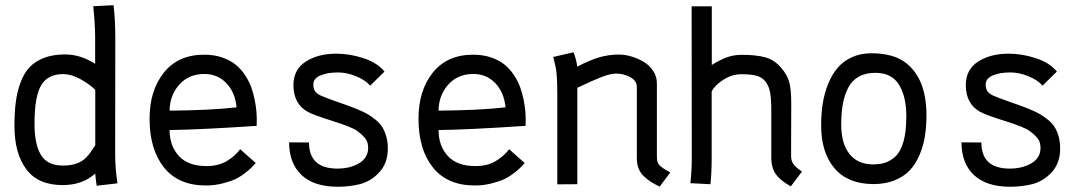

<svg xmlns="http://www.w3.org/2000/svg" viewBox="-20 -709 4181 739"><path d="M112.8 -233.4Q112.8 -153.8 137.5 -112.8Q162.1 -71.8 221.7 -71.8Q254.9 -71.8 276.9 -80.3Q298.8 -88.9 313.2 -104.2Q327.6 -119.6 346.7 -149.9V-363.3Q323.7 -385.7 288.8 -404.8Q253.9 -423.8 223.6 -423.8Q163.6 -423.8 138.2 -380.4Q112.8 -336.9 112.8 -233.4ZM423.3 -130.4V-117.7Q423.3 -60.5 432.1 -3.4L352.1 5.9Q347.2 -26.4 346.7 -41Q296.9 3.4 221.7 3.4Q126 3.4 80.8 -58.1Q35.6 -119.6 35.6 -224.1Q35.6 -276.4 40.8 -316.2Q45.9 -356 59.1 -391.6Q72.3 -427.2 93.8 -450.2Q115.2 -473.1 149.7 -486.3Q184.1 -499.5 230.5 -499.5Q290 -499.5 346.2 -463.4V-564.5Q346.2 -613.8 338.9 -685.1L417 -689Q423.8 -633.3 423.8 -562.5Z M632.8 -283.2Q788.6 -284.2 890.6 -295.9Q884.8 -354.5 850.8 -389.4Q816.9 -424.3 766.6 -424.3Q706.5 -424.3 669.9 -383.1Q633.3 -341.8 632.8 -283.2ZM766.1 -498.5Q804.2 -498.5 835.2 -487.8Q866.2 -477.1 886.7 -460.4Q907.2 -443.8 922.9 -420.2Q938.5 -396.5 946.8 -373.8Q955.1 -351.1 960.2 -325.2Q965.3 -299.3 966.8 -281.2Q968.3 -263.2 968.3 -245.6Q968.3 -228.5 967.8 -224.6Q749.5 -210 632.8 -208.5Q632.8 -147.9 668.2 -108.9Q703.6 -69.8 774.4 -69.8Q821.3 -69.8 853.5 -89.4Q885.7 -108.9 904.3 -134.8L964.4 -81.5Q953.6 -69.8 947.5 -63.5Q941.4 -57.1 922.1 -42.2Q902.8 -27.3 884.3 -18.8Q865.7 -10.3 835.4 -2.7Q805.2 4.9 772.5 4.9Q666.5 4.9 611.1 -64.5Q555.7 -133.8 555.7 -252Q555.7 -360.8 610.8 -429.7Q666 -498.5 766.1 -498.5Z M1166 -277.8Q1109.4 -308.1 1109.4 -382.3Q1109.9 -441.9 1157.2 -472.2Q1204.6 -502.4 1274.4 -502.4Q1325.7 -502.4 1378.9 -485.1Q1432.1 -467.8 1460 -433.6L1404.8 -379.4Q1385.7 -401.4 1349.9 -415.8Q1314 -430.2 1281.2 -430.2Q1239.7 -430.2 1212.9 -418.5Q1186 -406.7 1186 -384.3Q1186 -367.2 1193.1 -357.4Q1200.2 -347.7 1215.3 -340.8Q1236.3 -332 1264.2 -322Q1292 -312 1311.8 -305.2Q1331.5 -298.3 1354.7 -288.8Q1377.9 -279.3 1393.8 -270.3Q1409.7 -261.2 1425.8 -248Q1441.9 -234.9 1451.4 -219.7Q1460.9 -204.6 1466.8 -183.6Q1472.7 -162.6 1472.7 -137.2Q1472.7 -82 1440.9 -46.9Q1409.2 -11.7 1364.7 0Q1322.8 9.8 1280.3 9.8Q1188.5 9.8 1140.6 -35.4Q1092.8 -80.6 1092.8 -161.1L1169.4 -160.6Q1169.4 -60.1 1278.8 -60.1Q1327.6 -60.1 1362.3 -80.8Q1397 -101.6 1397 -139.6Q1397 -161.1 1387.2 -174.6Q1377.4 -188 1355 -205.1Q1335 -219.7 1262 -242.7Q1189 -265.6 1166 -277.8Z M1668 -283.2Q1823.7 -284.2 1925.8 -295.9Q1919.9 -354.5 1886 -389.4Q1852.1 -424.3 1801.8 -424.3Q1741.7 -424.3 1705.1 -383.1Q1668.5 -341.8 1668 -283.2ZM1801.3 -498.5Q1839.4 -498.5 1870.4 -487.8Q1901.4 -477.1 1921.9 -460.4Q1942.4 -443.8 1958 -420.2Q1973.6 -396.5 1981.9 -373.8Q1990.2 -351.1 1995.4 -325.2Q2000.5 -299.3 2002 -281.2Q2003.4 -263.2 2003.4 -245.6Q2003.4 -228.5 2002.9 -224.6Q1784.7 -210 1668 -208.5Q1668 -147.9 1703.4 -108.9Q1738.8 -69.8 1809.6 -69.8Q1856.4 -69.8 1888.7 -89.4Q1920.9 -108.9 1939.5 -134.8L1999.5 -81.5Q1988.8 -69.8 1982.7 -63.5Q1976.6 -57.1 1957.3 -42.2Q1938 -27.3 1919.4 -18.8Q1900.9 -10.3 1870.6 -2.7Q1840.3 4.9 1807.6 4.9Q1701.7 4.9 1646.2 -64.5Q1590.8 -133.8 1590.8 -252Q1590.8 -360.8 1646 -429.7Q1701.2 -498.5 1801.3 -498.5Z M2202.1 -452.6Q2249.5 -477.5 2286.1 -488.3Q2322.8 -499 2362.3 -499Q2385.3 -499 2410.2 -491.7Q2435.1 -484.4 2457.3 -471.2Q2479.5 -458 2493.9 -436.3Q2508.3 -414.6 2508.3 -388.7V-103Q2508.3 -92.3 2511.5 -84Q2514.6 -75.7 2522.9 -68.8Q2531.2 -62 2536.4 -58.6Q2541.5 -55.2 2554.7 -48.3Q2556.2 -47.4 2556.6 -47.1Q2557.1 -46.9 2558.1 -46.4Q2559.1 -45.9 2560.1 -45.4L2519 9.3Q2499 -0.5 2486.6 -8.3Q2474.1 -16.1 2459.7 -29.1Q2445.3 -42 2438.2 -59.6Q2431.2 -77.1 2431.2 -99.6V-373.5Q2431.2 -398.4 2405.5 -412.1Q2379.9 -425.8 2351.6 -425.8Q2329.6 -425.8 2295.9 -412.8Q2262.2 -399.9 2202.1 -371.1V0L2125 0.5V-344.2Q2125 -386.7 2123.3 -411.9Q2121.6 -437 2119.1 -449.2Q2116.7 -461.4 2109.4 -489.7L2187.5 -507.8Q2196.8 -485.4 2202.1 -452.6Z M2948.7 -281.2Q2948.7 -325.2 2944.6 -350.6Q2940.4 -376 2927.5 -393.6Q2914.6 -411.1 2892.6 -417.2Q2870.6 -423.3 2833 -423.3Q2797.9 -423.3 2764.6 -402.3Q2731.4 -381.3 2719.2 -356.9V-96.7Q2719.2 -44.9 2714.4 0L2637.2 -3.9Q2642.6 -52.2 2642.6 -99.6L2642.1 -684.6H2719.7V-459Q2749 -477.5 2775.9 -487.8Q2802.7 -498 2836.4 -498Q2890.1 -498 2925.8 -488.3Q2961.4 -478.5 2987.8 -446.8Q3011.7 -418.5 3018.6 -389.6Q3025.4 -360.8 3025.4 -313.5V-281.2Q3025.4 -238.3 3025.1 -185.5Q3024.9 -132.8 3024.9 -108.9Q3024.9 -89.4 3034.4 -76.7Q3043.9 -64 3066.9 -48.8L3023.9 8.3Q3006.8 -1.5 2995.4 -9.8Q2983.9 -18.1 2972.2 -31Q2960.4 -43.9 2954.6 -61.5Q2948.7 -79.1 2948.7 -101.6Z M3424.8 -105Q3468.3 -146 3468.3 -258.8Q3468.3 -258.8 3468.3 -267.6Q3467.3 -340.8 3439 -384.8Q3410.6 -428.7 3349.6 -428.7Q3312.5 -428.7 3286.4 -414.6Q3260.3 -400.4 3245.6 -373Q3231 -345.7 3224.4 -310.8Q3217.8 -275.9 3217.8 -229Q3217.8 -156.7 3249.5 -116.5Q3281.2 -76.2 3341.8 -76.2Q3369.6 -76.7 3387.9 -83Q3406.2 -89.4 3424.8 -105ZM3340.8 -0.5Q3243.2 -1 3191.9 -61.3Q3140.6 -121.6 3140.6 -226.6Q3140.6 -271 3146.7 -310.3Q3152.8 -349.6 3167.2 -385.5Q3181.6 -421.4 3203.4 -447.3Q3225.1 -473.1 3258.3 -488.5Q3291.5 -503.9 3333 -503.9Q3403.3 -503.9 3447 -479.7Q3490.7 -455.6 3517.1 -405.8Q3545.9 -350.1 3545.9 -265.1Q3545.9 -221.2 3539.8 -183.8Q3533.7 -146.5 3519 -112.1Q3504.4 -77.6 3481.7 -53.5Q3459 -29.3 3423.3 -14.9Q3387.7 -0.5 3341.8 -0.5Z M3753.9 -277.8Q3697.3 -308.1 3697.3 -382.3Q3697.8 -441.9 3745.1 -472.2Q3792.5 -502.4 3862.3 -502.4Q3913.6 -502.4 3966.8 -485.1Q4020 -467.8 4047.9 -433.6L3992.7 -379.4Q3973.6 -401.4 3937.7 -415.8Q3901.9 -430.2 3869.1 -430.2Q3827.6 -430.2 3800.8 -418.5Q3773.9 -406.7 3773.9 -384.3Q3773.9 -367.2 3781 -357.4Q3788.1 -347.7 3803.2 -340.8Q3824.2 -332 3852.1 -322Q3879.9 -312 3899.7 -305.2Q3919.4 -298.3 3942.6 -288.8Q3965.8 -279.3 3981.7 -270.3Q3997.6 -261.2 4013.7 -248Q4029.8 -234.9 4039.3 -219.7Q4048.8 -204.6 4054.7 -183.6Q4060.5 -162.6 4060.5 -137.2Q4060.5 -82 4028.8 -46.9Q3997.1 -11.7 3952.6 0Q3910.6 9.8 3868.2 9.8Q3776.4 9.8 3728.5 -35.4Q3680.7 -80.6 3680.7 -161.1L3757.3 -160.6Q3757.3 -60.1 3866.7 -60.1Q3915.5 -60.1 3950.2 -80.8Q3984.9 -101.6 3984.9 -139.6Q3984.9 -161.1 3975.1 -174.6Q3965.3 -188 3942.9 -205.1Q3922.9 -219.7 3849.9 -242.7Q3776.9 -265.6 3753.9 -277.8Z"/></svg>

Font: Fantasque Sans Mono
Style: Regular
Weight: 400
Monospace: yes
Designer: Jany Belluz
Version: Version 1.8.0 ; ttfautohint (v1.8.2)